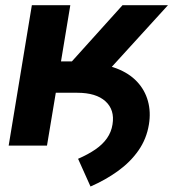

<svg xmlns="http://www.w3.org/2000/svg" viewBox="-20 -549 653 724"><path d="M117.2 -199.2 135.3 -309.1H308.6Q372.1 -309.1 419.4 -291Q466.8 -272.9 496.6 -241.2Q526.4 -209.5 537.8 -168Q549.3 -126.5 541.5 -79.6Q532.7 -25.4 502.2 18.3Q471.7 62 425 95.7Q378.4 129.4 321.3 154.3L274.4 49.8Q312.5 33.2 339.8 14.4Q367.2 -4.4 383.5 -27.8Q399.9 -51.3 404.3 -80.1Q413.1 -134.8 377.7 -167Q342.3 -199.2 271.5 -199.2ZM12.7 0 100.1 -529.3H245.1L210 -317.4H251L441.9 -529.3H613.3L312.5 -199.2H190.4L157.2 0Z"/></svg>

Font: Inter 24pt
Style: Bold Italic
Weight: 700
Italic angle: -9.3988°
Version: Version 4.001;git-66647c0bb